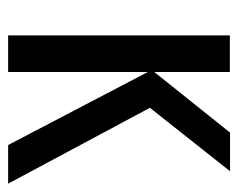

<svg xmlns="http://www.w3.org/2000/svg" viewBox="-77 -509 586 472"><g transform="rotate(90 216.0 -273.0)"><path d="M336.5 0 152 -353 306 -545.5H401L245 -348.5L431.5 0ZM67 0V-545H157V0Z"/></g></svg>

Font: Mohave Light Medium
Style: Regular
Weight: 500
Version: Version 2.003